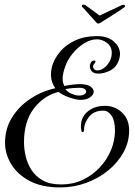

<svg xmlns="http://www.w3.org/2000/svg" viewBox="-20 -776 592 840"><path d="M520 -755Q525 -755 527 -751.5Q529 -748 524 -744Q519 -740 503 -729.5Q487 -719 468 -707Q449 -695 434.5 -686Q420 -677 419 -676Q416 -674 413.5 -673.5Q411 -673 409 -673Q406 -673 402 -677Q401 -679 391.5 -689Q382 -699 371 -711.5Q360 -724 351 -734Q342 -744 340 -745Q338 -747 338 -750Q338 -755 343.5 -755.5Q349 -756 353 -754L416 -708L514 -754Q516 -755 520 -755ZM243 44Q163 44 109.5 15.5Q56 -13 29 -58Q2 -103 2 -151Q2 -213 32.5 -262Q63 -311 113 -344Q163 -377 222 -390Q214 -401 208.5 -416Q203 -431 203 -450Q203 -471 210 -493Q221 -525 246 -553.5Q271 -582 311 -600Q351 -618 405 -618Q451 -618 478 -594.5Q505 -571 505 -539Q505 -533 504 -527.5Q503 -522 501 -516Q491 -483 464 -468.5Q437 -454 410 -454Q390 -454 381.5 -464Q373 -474 373 -485Q373 -495 378 -503Q383 -511 392 -511H394Q398 -511 398 -508Q398 -504 392 -496Q387 -491 387 -485Q387 -479 392 -473.5Q397 -468 407 -468Q424 -468 441 -483.5Q458 -499 465 -520Q469 -531 469 -544Q469 -573 448 -588.5Q427 -604 404 -604Q376 -604 347.5 -586Q319 -568 297.5 -541.5Q276 -515 266 -487Q254 -454 254 -432Q254 -422 256 -414.5Q258 -407 261 -400Q277 -403 295 -405.5Q313 -408 328 -408Q360 -408 375 -398Q390 -388 390 -375Q390 -362 374.5 -350.5Q359 -339 331 -339Q316 -339 286.5 -348.5Q257 -358 236 -374Q170 -357 127.5 -300.5Q85 -244 85 -154Q85 -124 92.5 -92Q100 -60 118 -32Q136 -4 167.5 13.5Q199 31 248 31Q299 31 341.5 11Q384 -9 416 -43Q448 -77 465.5 -119Q483 -161 483 -205Q483 -248 468 -270Q453 -292 432 -292Q391 -292 369.5 -265Q348 -238 348 -210V-209Q348 -198 341 -198Q337 -198 336 -205Q335 -210 334.5 -214.5Q334 -219 334 -223Q334 -264 364 -288.5Q394 -313 440 -313Q482 -313 513.5 -284Q545 -255 545 -205Q545 -154 520 -109Q495 -64 452.5 -29.5Q410 5 356 24.5Q302 44 243 44ZM325 -358Q342 -358 349.5 -363.5Q357 -369 357 -375Q357 -382 349.5 -387Q342 -392 326 -392Q316 -392 297.5 -390.5Q279 -389 266 -386Q277 -372 294 -365.5Q311 -359 314 -359Q317 -359 319.5 -358.5Q322 -358 325 -358Z"/></svg>

Font: Gwendolyn
Style: Bold
Weight: 700
Designer: Robert E. Leuschke
Foundry: Robert E. Leuschke
Version: Version 1.010; ttfautohint (v1.8.3)